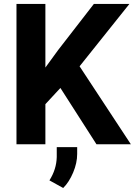

<svg xmlns="http://www.w3.org/2000/svg" viewBox="-20 -731 683 973"><path d="M286.1 -285.2 210 -203.1V0H63.5V-710.9H210V-388.7L274.4 -477.1L455.6 -710.9H635.7L383.3 -395L643.1 0H468.8ZM300.3 221.7 230.5 183.1Q266.1 127 267.6 64.9V14.6H371.1V49.3Q371.1 94.7 350.8 143.1Q330.6 191.4 300.3 221.7Z"/></svg>

Font: MAUL Bold
Style: Bold
Weight: 700
Designer: MAUL
Version: Version 1.0; 2020; ttfautohint (v1.8.3)